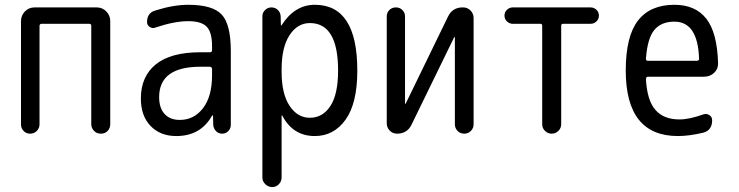

<svg xmlns="http://www.w3.org/2000/svg" viewBox="-20 -550 3040 790"><path d="M66.4 -38.1V-462.9Q66.4 -486.3 82.5 -502.9Q98.6 -519.5 122.1 -519.5H377.9Q401.4 -519.5 417.5 -502.9Q433.6 -486.3 433.6 -462.9V-39.1Q433.6 -22.5 422.9 -11.2Q412.1 0 395 0Q377.9 0 366.7 -11.7Q355.5 -23.4 355.5 -39.1V-444.3Q355.5 -452.1 346.7 -452.1H151.4Q143.6 -452.1 142.6 -444.3V-38.1Q142.6 -22.5 131.3 -11.2Q120.1 0 104 0Q87.9 0 77.1 -11.2Q66.4 -22.5 66.4 -38.1Z M804.7 -275.4Q634.8 -275.4 634.8 -150.4Q634.8 -105.5 657.2 -81.1Q679.7 -56.6 719.7 -56.6Q778.3 -56.6 815.4 -105Q852.5 -153.3 852.5 -240.2V-265.6Q852.5 -274.4 843.8 -275.4ZM705.1 9.8Q639.6 9.8 599.6 -31.7Q559.6 -73.2 559.6 -144.5Q559.6 -235.4 621.1 -285.2Q682.6 -335 804.7 -335H843.8Q852.5 -335 852.5 -343.8V-360.4Q852.5 -417 830.6 -439.9Q808.6 -462.9 754.9 -462.9Q697.3 -462.9 619.1 -436.5Q607.4 -431.6 596.2 -439Q585 -446.3 585 -459Q585 -497.1 619.1 -506.8Q693.4 -530.3 754.9 -530.3Q854.5 -530.3 892.1 -490.2Q929.7 -450.2 929.7 -339.8V-36.1Q929.7 -21.5 919.4 -10.7Q909.2 0 894 0Q878.9 0 868.7 -10.7Q858.4 -21.5 857.4 -36.1L856.4 -74.2Q856.4 -75.2 855.5 -75.2Q853.5 -75.2 852.5 -74.2Q805.7 9.8 705.1 9.8Z M1138.7 -264.6V-254.9Q1138.7 -164.1 1171.4 -114.7Q1204.1 -65.4 1254.9 -65.4Q1307.6 -65.4 1339.4 -113.8Q1371.1 -162.1 1371.1 -259.8Q1371.1 -455.1 1254.9 -455.1Q1204.1 -455.1 1171.4 -405.3Q1138.7 -355.5 1138.7 -264.6ZM1059.6 179.7V-483.4Q1059.6 -498 1070.8 -508.8Q1082 -519.5 1096.7 -519.5Q1112.3 -519.5 1123 -509.3Q1133.8 -499 1134.8 -483.4L1135.7 -446.3Q1135.7 -445.3 1136.7 -445.3Q1138.7 -445.3 1138.7 -446.3Q1192.4 -530.3 1275.4 -530.3Q1450.2 -530.3 1450.2 -259.8Q1450.2 -125 1401.9 -57.6Q1353.5 9.8 1275.4 9.8Q1185.5 9.8 1141.6 -74.2Q1141.6 -75.2 1139.6 -75.2Q1138.7 -75.2 1138.7 -74.2V179.7Q1138.7 196.3 1127.4 208Q1116.2 219.7 1100.1 219.7Q1084 219.7 1071.8 208Q1059.6 196.3 1059.6 179.7Z M1613.3 0Q1595.7 0 1583.5 -12.7Q1571.3 -25.4 1571.3 -43V-482.4Q1571.3 -498 1582 -508.8Q1592.8 -519.5 1608.9 -519.5Q1625 -519.5 1635.7 -508.8Q1646.5 -498 1646.5 -482.4V-124Q1646.5 -123 1647.5 -123Q1649.4 -123 1649.4 -124L1823.2 -481.4Q1841.8 -520.5 1885.7 -519.5Q1903.3 -519.5 1916 -506.8Q1928.7 -494.1 1928.7 -475.6V-39.1Q1928.7 -22.5 1917.5 -11.2Q1906.2 0 1890.1 0Q1874 0 1862.8 -11.2Q1851.6 -22.5 1851.6 -39.1V-396.5Q1851.6 -397.5 1850.6 -397.5Q1848.6 -397.5 1848.6 -396.5L1673.8 -38.1Q1656.2 0 1613.3 0Z M2089.8 -452.1Q2076.2 -452.1 2065.9 -461.9Q2055.7 -471.7 2055.7 -485.8Q2055.7 -500 2065.9 -509.8Q2076.2 -519.5 2089.8 -519.5H2410.2Q2423.8 -519.5 2434.1 -509.8Q2444.3 -500 2444.3 -485.8Q2444.3 -471.7 2434.1 -461.9Q2423.8 -452.1 2410.2 -452.1H2296.9Q2289.1 -452.1 2289.1 -444.3V-39.1Q2289.1 -22.5 2277.3 -11.2Q2265.6 0 2250 0Q2234.4 0 2222.7 -11.2Q2210.9 -22.5 2210.9 -39.1V-444.3Q2210.9 -452.1 2203.1 -452.1Z M2754.9 -460.9Q2700.2 -460.9 2671.9 -426.3Q2643.6 -391.6 2637.7 -307.6Q2637.7 -299.8 2646.5 -299.8H2846.7Q2855.5 -299.8 2856.4 -307.6Q2851.6 -460.9 2754.9 -460.9ZM2769.5 9.8Q2554.7 9.8 2554.7 -259.8Q2554.7 -400.4 2605 -465.3Q2655.3 -530.3 2754.9 -530.3Q2840.8 -530.3 2885.7 -473.6Q2930.7 -417 2934.6 -291Q2935.5 -266.6 2918.5 -250.5Q2901.4 -234.4 2877 -234.4H2646.5Q2638.7 -234.4 2637.7 -224.6Q2642.6 -136.7 2676.8 -97.7Q2710.9 -58.6 2775.4 -58.6Q2816.4 -58.6 2873 -79.1Q2886.7 -84 2898.4 -76.7Q2910.2 -69.3 2910.2 -54.7Q2910.2 -13.7 2873 -3.9Q2814.5 9.8 2769.5 9.8Z"/></svg>

Font: Rounded Mgen+ 1m regular
Style: Regular
Weight: 400
Designer: [Source Han Sans]
Ryoko NISHIZUKA  (kana & ideographs); Paul D. Hunt (Latin, Greek & Cyrillic); Wenlong ZHANG  (bopomofo
Version: Version 1.059.20150602